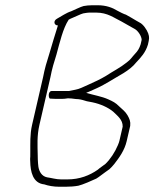

<svg xmlns="http://www.w3.org/2000/svg" viewBox="-20 -681 588 732"><path d="M200.8 -584C190.5 -549.8 178.2 -512.7 167.7 -475L154.7 -432C150.7 -417.3 147.2 -402.3 144.3 -387L102.3 -205C93.8 -168.1 95.8 -133 95.5 -102L95.4 -84C94.7 -78 94.6 -72 95.2 -66C96 -26.8 104.7 17.5 148.9 22C163.4 27.2 185 31 205.8 31H229.8C246.4 31 264.6 29.7 278.8 27C292.3 24.4 334.6 6 347 0C359.7 -7.6 369.6 -16.6 380.5 -24L397.3 -36C403.2 -41.3 409.4 -48 415.9 -56C434.7 -80.4 454.9 -107.7 463 -143L476.4 -201C478.3 -218.5 473.9 -227.6 465.9 -242C455.8 -258.3 446.6 -263.4 433.7 -276C421 -289.1 410.5 -294.3 392.3 -302.5C367.5 -313.7 336.5 -318.4 308.5 -327C313 -329 317.8 -331 322.9 -333L349.6 -345C366.4 -352.5 381.5 -361.4 396.4 -370C430.7 -391.9 473.1 -409.8 499.3 -443C516.9 -461.7 535 -480.7 544 -511C549 -532.9 550.2 -538.8 544.9 -554C540.1 -567.6 525.2 -589.3 512.4 -595L500 -602C495.9 -604.7 489.5 -608.5 480.6 -613.5L460.3 -625C453.3 -626.8 436.3 -635.2 427.8 -640C409.1 -651.6 384.9 -661 352.6 -661H331.6C318.8 -661 309.3 -659.7 298.9 -658C287.4 -655.3 262.4 -642.5 251.3 -638C232.9 -632.3 214.1 -618.9 197.8 -610C182.1 -601.9 185.5 -584 200.8 -584ZM278 -303C291.7 -301.4 298.4 -298.7 311.1 -295L332.2 -291C363.5 -284.4 392.2 -271.4 411.9 -255C426.9 -239.9 448.5 -225 447.7 -198L435.2 -144C434.3 -140 432.4 -134.5 429.4 -127.5C418.2 -100.7 400.8 -74.3 381.9 -56C371.3 -47.4 362.7 -43 352.8 -34C321.8 -12.3 283.9 3 236.3 3H213.3C193.8 3 175.9 -2.8 159.2 -5C139.1 -9.2 129.5 -26.8 126.4 -45L125 -58.5C124.5 -63.5 124.2 -68.7 124.1 -74L123.8 -90C123.1 -126.2 120.5 -162.6 130.3 -205L172.3 -387C175.2 -402.3 178.6 -417 182.5 -431L195.2 -473C208 -519.4 219.8 -572.5 241.9 -606C246.5 -608.7 251.4 -611 256.5 -613C265.6 -616.3 287.5 -627.6 297.4 -630L309.9 -632C314.1 -632.7 319.1 -633 325.1 -633H346.1C390.7 -633 414.3 -612.8 443.3 -599L480.4 -578C484.5 -575.3 489.2 -572.7 494.6 -570C505.8 -563.7 519.9 -543.3 520.1 -529L516.2 -512C511.1 -496.2 505 -486.4 494.9 -476C482.3 -462.5 478.6 -454.3 463.3 -443C438.5 -422.9 411.4 -409.8 384.5 -392C363.9 -379.4 340.1 -368.5 316.6 -358L289.9 -346C274.3 -339 260 -337.9 242.1 -334H177.1C162.2 -334 164.1 -305 171.4 -305C178.6 -304.3 185.8 -304 193.2 -304H215.2C222.5 -304 230 -304.7 237.6 -306H242.6C256.9 -306 264.6 -303 278 -303Z"/></svg>

Font: HoneyBee
Style: XLitIt
Weight: 200
Foundry: Cannot Into Space Fonts
Version: Version 0.89